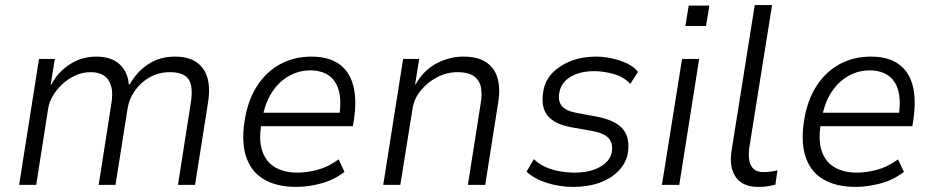

<svg xmlns="http://www.w3.org/2000/svg" viewBox="-20 -725 3664 753"><path d="M55 0 133 -494H195L179 -394H182Q205 -440 252 -471.5Q299 -503 357 -503Q418 -503 450 -472Q482 -441 485 -394H489Q516 -443 561 -473Q606 -503 667 -503Q717 -503 749 -482Q781 -461 793 -421.5Q805 -382 796 -324L745 0H678L727 -314Q735 -359 730 -387Q725 -415 704.5 -428.5Q684 -442 647 -442Q603 -442 568 -422.5Q533 -403 509.5 -370Q486 -337 480 -297L433 0H367L416 -314Q424 -358 416 -386.5Q408 -415 387.5 -428.5Q367 -442 336 -442Q304 -442 275.5 -429Q247 -416 224.5 -395Q202 -374 187.5 -349.5Q173 -325 169 -300L122 0Z M1142 8Q1063 8 1012 -23.5Q961 -55 943 -117.5Q925 -180 943 -272Q958 -345 994 -396.5Q1030 -448 1083 -475.5Q1136 -503 1202 -503Q1268 -503 1309 -474.5Q1350 -446 1365 -391Q1380 -336 1368 -255L1364 -230H986L995 -283H1333L1309 -260Q1320 -326 1309.5 -367Q1299 -408 1270 -428.5Q1241 -449 1196 -449Q1153 -449 1114 -427.5Q1075 -406 1047.5 -364.5Q1020 -323 1009 -262L1006 -244Q994 -178 1008 -134.5Q1022 -91 1058 -69.5Q1094 -48 1147 -48Q1183 -48 1225 -59Q1267 -70 1308 -100L1331 -51Q1290 -19 1239 -5.5Q1188 8 1142 8Z M1483 0 1561 -494H1624L1608 -394H1610Q1641 -449 1691.5 -476Q1742 -503 1797 -503Q1852 -503 1885 -482Q1918 -461 1930.5 -421Q1943 -381 1934 -324L1883 0H1815L1865 -318Q1872 -358 1865.5 -385.5Q1859 -413 1836.5 -427.5Q1814 -442 1775 -442Q1733 -442 1695 -422.5Q1657 -403 1630.5 -370.5Q1604 -338 1598 -299L1550 0Z M2228 8Q2174 8 2124 -8Q2074 -24 2045 -52L2074 -101Q2094 -81 2120.5 -69.5Q2147 -58 2176.5 -53Q2206 -48 2234 -48Q2292 -48 2331.5 -69.5Q2371 -91 2379 -126Q2385 -162 2368 -182Q2351 -202 2305 -211L2220 -226Q2154 -238 2126.5 -273Q2099 -308 2112 -374Q2120 -412 2148 -440.5Q2176 -469 2219.5 -486Q2263 -503 2318 -503Q2348 -503 2380 -496Q2412 -489 2439.5 -476Q2467 -463 2482 -443L2452 -396Q2426 -424 2386 -435Q2346 -446 2310 -446Q2256 -446 2219 -424.5Q2182 -403 2174 -364Q2167 -330 2183 -310Q2199 -290 2242 -282L2323 -267Q2395 -253 2424 -217.5Q2453 -182 2441 -117Q2432 -81 2403.5 -52.5Q2375 -24 2330.5 -8Q2286 8 2228 8Z M2668 -623 2681 -703H2762L2749 -623ZM2576 0 2655 -494H2722L2644 0Z M2954 8Q2893 8 2866 -30Q2839 -68 2849 -133L2940 -705H3008L2918 -142Q2915 -117 2918.5 -96Q2922 -75 2935.5 -62.5Q2949 -50 2973 -50Q2987 -50 3002 -52Q3017 -54 3029 -57L3021 -1Q3003 4 2988 6Q2973 8 2954 8Z M3336 8Q3257 8 3206 -23.5Q3155 -55 3137 -117.5Q3119 -180 3137 -272Q3152 -345 3188 -396.5Q3224 -448 3277 -475.5Q3330 -503 3396 -503Q3462 -503 3503 -474.5Q3544 -446 3559 -391Q3574 -336 3562 -255L3558 -230H3180L3189 -283H3527L3503 -260Q3514 -326 3503.5 -367Q3493 -408 3464 -428.5Q3435 -449 3390 -449Q3347 -449 3308 -427.5Q3269 -406 3241.5 -364.5Q3214 -323 3203 -262L3200 -244Q3188 -178 3202 -134.5Q3216 -91 3252 -69.5Q3288 -48 3341 -48Q3377 -48 3419 -59Q3461 -70 3502 -100L3525 -51Q3484 -19 3433 -5.5Q3382 8 3336 8Z"/></svg>

Font: Nunito Sans 7pt SemiCondensed Light
Style: Italic
Weight: 300
Width: 4
Italic angle: -9°
Designer: Vernon Adams
Foundry: Vernon Adams
Version: Version 3.101;gftools[0.9.27]